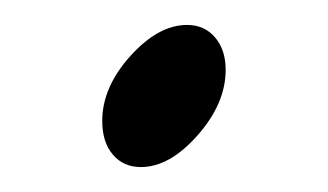

<svg xmlns="http://www.w3.org/2000/svg" viewBox="-20 -326 263 154"><path d="M62 -229Q62 -256 84.5 -281Q107 -306 130 -306Q144 -306 152.5 -296Q161 -286 161 -270Q161 -243 138.5 -217.5Q116 -192 93 -192Q79 -192 70.5 -202Q62 -212 62 -229Z"/></svg>

Font: Charm
Style: Regular
Weight: 400
Designer: Katatrad Aksorn Co.,Ltd.
Foundry: Cadson Demak Co.,Ltd.
Version: Version 1.001